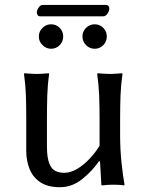

<svg xmlns="http://www.w3.org/2000/svg" viewBox="-20 -759 609 789"><path d="M387.2 -97.2Q360.4 -57.6 318.6 -23.7Q276.9 10.3 226.6 10.3Q174.8 10.3 144 -11.2Q113.3 -32.7 100.6 -66.9Q87.9 -101.1 87.9 -136.7V-264.2Q87.9 -324.7 86.4 -366.9Q85 -409.2 78.6 -455.1L80.6 -458Q89.8 -457 105.2 -456.1Q120.6 -455.1 130.4 -455.1Q139.6 -455.1 155.3 -456.1Q170.9 -457 180.2 -458L182.1 -455.1Q175.8 -412.6 174.3 -368.2Q172.9 -323.7 172.9 -264.2V-158.7Q172.9 -110.4 182.9 -86.4Q192.9 -62.5 209.2 -55.7Q225.6 -48.8 243.7 -48.8Q270 -48.8 297.4 -65.2Q324.7 -81.5 348.9 -107.4Q373 -133.3 389.2 -160.2V-264.2Q389.2 -324.7 387.5 -366.9Q385.7 -409.2 379.4 -455.1L381.3 -458Q391.1 -457 406.5 -456.1Q421.9 -455.1 431.6 -455.1Q440.9 -455.1 456.3 -456.1Q471.7 -457 481.4 -458L483.4 -455.1Q477.1 -412.6 475.3 -368.2Q473.6 -323.7 473.6 -264.2V-203.6Q473.6 -144.5 479.5 -89.4Q485.4 -34.2 491.7 0L489.7 2.9Q479.5 1 465.8 0.5Q452.1 0 442.9 0Q421.9 0 400.4 2.9Q396.5 2.9 396.5 0L391.1 -94.2ZM403.8 -691.9H145.5Q137.7 -691.9 134.5 -697.3Q131.3 -702.6 131.3 -708Q131.3 -717.3 138.9 -728Q146.5 -738.8 154.8 -738.8H414.6Q422.9 -738.8 426 -734.1Q429.2 -729.5 429.2 -724.1Q429.2 -714.4 421.9 -703.1Q414.6 -691.9 403.8 -691.9ZM139.6 -608.9Q139.6 -629.9 154.8 -644.5Q169.9 -659.2 189.9 -659.2Q210.9 -659.2 225.3 -644.5Q239.7 -629.9 239.7 -608.9Q239.7 -588.4 225.3 -573.5Q210.9 -558.6 189.9 -558.6Q169.9 -558.6 154.8 -573.5Q139.6 -588.4 139.6 -608.9ZM318.8 -608.9Q318.8 -629.9 333.7 -644.5Q348.6 -659.2 369.1 -659.2Q390.1 -659.2 404.5 -644.5Q418.9 -629.9 418.9 -608.9Q418.9 -588.4 404.5 -573.5Q390.1 -558.6 369.1 -558.6Q348.6 -558.6 333.7 -573.5Q318.8 -588.4 318.8 -608.9Z"/></svg>

Font: Kurinto Seri
Style: Regular
Weight: 400
Designer: Kurinto was developed by Clint Goss from a range of fonts that are compatible with the SIL Open Font License Version 1.1
Foundry: Clinton F. Goss
Version: Version 2.196; July 25, 2020